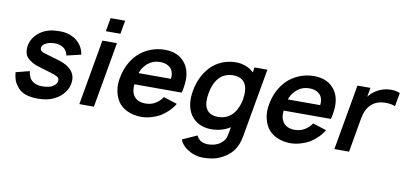

<svg xmlns="http://www.w3.org/2000/svg" viewBox="-87 -1061 3438 1623"><g transform="rotate(10 1631.5 -249.0)"><path d="M432.5 -385.5Q423 -429.5 392.2 -449.8Q361.5 -470 314.5 -470Q276.5 -470 245 -454.5Q213 -439.5 209.5 -415.5Q208 -405 210.8 -397.8Q213.5 -390.5 221 -384.8Q228.5 -379 240.5 -374.5Q252.5 -370 270 -365.5L372 -335.5Q449 -313.5 487.5 -269.2Q526 -225 514.5 -159.5Q508 -118 479.5 -80.5Q451.5 -43.5 412.5 -22Q375 -1 338 7.2Q301 15.5 256 15.5Q193.5 15.5 147.8 -1Q102 -17.5 74 -57.5Q53 -84.5 44.8 -112Q36.5 -139.5 33.5 -172L151 -202Q156.5 -157.5 176 -133.5Q208.5 -93.5 278 -93.5Q289 -93.5 301.2 -94.8Q313.5 -96 326.5 -98.5Q352.5 -103.5 366.5 -114.5Q396 -131 401 -158.5Q405 -185 385.5 -196Q366.5 -207.5 322 -221L245 -244L192.5 -260.5Q130 -288.5 109.5 -320Q103.5 -329 100 -340Q96.5 -351 94.8 -363Q93 -375 93.2 -387.5Q93.5 -400 96 -411.5Q104.5 -461 138.5 -499Q173 -537.5 220 -557.5Q251 -570 280.8 -574Q310.5 -578 346 -578Q410 -578 460.5 -550Q498 -530 523.5 -494.2Q549 -458.5 555 -414.5Z M870.5 -761.5 850 -646H725L745.5 -761.5ZM835 -562.5 736.5 0H611.5L710 -562.5Z M1055 -154Q1069.5 -128.5 1096.2 -115.2Q1123 -102 1159 -102Q1212.5 -102 1250.5 -128Q1268 -140 1281.8 -153.5Q1295.5 -167 1305 -182.5L1422.5 -145Q1401.5 -109 1369.8 -78.5Q1338 -48 1303 -27Q1266.5 -7.5 1225.2 4Q1184 15.5 1144.5 15.5Q1079.5 15.5 1025.5 -9Q972 -33.5 942.5 -78Q916.5 -120.5 908 -170.5Q899.5 -220.5 910 -275Q920.5 -337 947 -391Q973.5 -445 1014 -485.5Q1060.5 -530.5 1120 -554.2Q1179.5 -578 1243.5 -578Q1369.5 -578 1428 -489.5Q1478 -415 1456 -289.5Q1455 -282.5 1452.8 -271.5Q1450.5 -260.5 1446.5 -246H1040.5Q1035 -185.5 1055 -154ZM1103 -417.5Q1073 -387.5 1059 -345H1337Q1342.5 -391 1324.5 -422Q1310 -445 1283.5 -457Q1257 -469 1223.5 -469Q1151.5 -469 1103 -417.5Z M2126.5 -562.5 2022.5 27Q2010 98 1977.8 145.2Q1945.5 192.5 1889 224Q1845.5 248 1804.2 256.2Q1763 264.5 1717.5 264.5Q1701 264.5 1683.8 262Q1666.5 259.5 1650.2 254.8Q1634 250 1619.2 243.2Q1604.5 236.5 1592.5 228Q1567 214.5 1546.8 192.2Q1526.5 170 1516.5 144L1641 87.5Q1648.5 103.5 1664 119Q1676.5 132.5 1697.2 139.2Q1718 146 1739 146Q1767.5 146 1795 138.8Q1822.5 131.5 1842.5 116.5Q1867.5 99 1880 78.2Q1892.5 57.5 1897.5 25L1907 -30Q1836 15.5 1743.5 15.5Q1686.5 15.5 1639.8 -8Q1593 -31.5 1566 -74Q1515 -154.5 1538 -281Q1548.5 -341 1574 -393.8Q1599.5 -446.5 1639 -488.5Q1660 -510.5 1685 -527.2Q1710 -544 1737.8 -555.2Q1765.5 -566.5 1794.8 -572.2Q1824 -578 1853.5 -578Q1900 -578 1940.2 -562.5Q1980.5 -547 2009 -518.5L2016 -562.5ZM1901.5 -142.5Q1925.5 -165.5 1942.8 -202.2Q1960 -239 1967.5 -281Q1974.5 -323.5 1971 -359.5Q1967.5 -395.5 1950.5 -421Q1920.5 -465.5 1852.5 -465.5Q1773 -465.5 1727.5 -411.5Q1685.5 -363.5 1671.5 -281Q1656 -195.5 1680 -151Q1693.5 -124 1720.2 -110.5Q1747 -97 1783 -97Q1854 -97 1901.5 -142.5Z M2336 -154Q2350.5 -128.5 2377.2 -115.2Q2404 -102 2440 -102Q2493.5 -102 2531.5 -128Q2549 -140 2562.8 -153.5Q2576.5 -167 2586 -182.5L2703.5 -145Q2682.5 -109 2650.8 -78.5Q2619 -48 2584 -27Q2547.5 -7.5 2506.2 4Q2465 15.5 2425.5 15.5Q2360.5 15.5 2306.5 -9Q2253 -33.5 2223.5 -78Q2197.5 -120.5 2189 -170.5Q2180.5 -220.5 2191 -275Q2201.5 -337 2228 -391Q2254.5 -445 2295 -485.5Q2341.5 -530.5 2401 -554.2Q2460.5 -578 2524.5 -578Q2650.5 -578 2709 -489.5Q2759 -415 2737 -289.5Q2736 -282.5 2733.8 -271.5Q2731.5 -260.5 2727.5 -246H2321.5Q2316 -185.5 2336 -154ZM2384 -417.5Q2354 -387.5 2340 -345H2618Q2623.5 -391 2605.5 -422Q2591 -445 2564.5 -457Q2538 -469 2504.5 -469Q2432.5 -469 2384 -417.5Z M3263 -562.5 3242 -446Q3209 -460.5 3161 -460.5Q3086.5 -460.5 3042 -421Q3015 -397 3000 -365.5Q2985 -334 2977.5 -291.5L2926.5 0H2800.5L2899.5 -562.5H3011L2997.5 -484.5Q3024.5 -520.5 3064 -543.5Q3115.5 -574.5 3177.5 -577Q3220.5 -580 3263 -562.5Z"/></g></svg>

Font: Russisch Sans
Style: Bold Italic
Weight: 700
Italic angle: -10°
Designer: Michael Sharanda (font) & Cristiano Sobral (main changes)
Foundry: Michael Sharanda
Version: Version 2.00;September 8, 2020;FontCreator 13.0.0.2681 64-bi